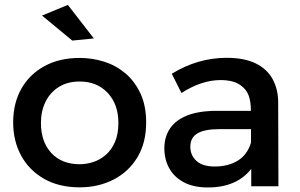

<svg xmlns="http://www.w3.org/2000/svg" viewBox="-20 -778 1252 802"><path d="M313 4.5Q226 4.5 163.8 -31.2Q101.5 -67 68.2 -128.2Q35 -189.5 35 -266.5Q35 -347 69.2 -407.5Q103.5 -468 166 -502Q228.5 -536 313 -536Q364.5 -536 413.8 -520.8Q463 -505.5 502.8 -472.5Q542.5 -439.5 567.5 -386Q590.5 -335 590.5 -266.5Q590.5 -181 553.5 -120.2Q516.5 -59.5 453.5 -27.5Q390.5 4.5 313 4.5ZM313 -92Q341 -92 369.5 -101.2Q398 -110.5 421.8 -131Q445.5 -151.5 460 -184.5Q474.5 -217.5 474.5 -265Q474.5 -342.5 429.8 -390Q385 -437.5 313 -437.5Q262 -437.5 225.8 -414.8Q189.5 -392 170.2 -353Q151 -314 151 -265Q151 -185.5 194.5 -138.8Q238 -92 313 -92ZM282 -608.5 155.5 -713 263.5 -757.5 372 -617.5Z M848.5 5Q787.5 5 747 -17Q706.5 -39 686.5 -76Q666.5 -113 666.5 -158.5Q666.5 -203 687.5 -237.2Q708.5 -271.5 752.8 -291.8Q797 -312 867.5 -315H1028Q1028 -354.5 1018.5 -379.5Q1009 -404.5 986 -421Q956.5 -443.5 901.5 -443.5Q822 -443.5 738 -389.5L697.5 -470Q806.5 -536.5 926.5 -536.5Q1001 -536.5 1048.8 -512.8Q1096.5 -489 1119.2 -446.8Q1142 -404.5 1142 -349.5L1143 0H1029.5V-72.5Q968.5 5 848.5 5ZM877.5 -82.5Q932.5 -82.5 972.8 -106.8Q1013 -131 1028.5 -182.5V-238.5H894.5Q835 -238.5 805 -221Q775 -203.5 775 -165Q775 -129.5 800.5 -106Q826 -82.5 877.5 -82.5Z"/></svg>

Font: Argentum Novus Medium
Style: Regular
Weight: 500
Designer: Julieta Ulanovsky (font) & Cristiano Sobral (main changes)
Foundry: Julieta Ulanovsky (font) & Cristiano Sobral (main changes)
Version: Version 3.00;November 27, 2020;FontCreator 13.0.0.2655 64-bi